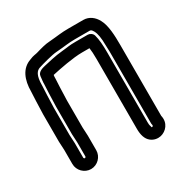

<svg xmlns="http://www.w3.org/2000/svg" viewBox="-136 -613 729 766"><g transform="rotate(-30 228.5 -230.5)"><path d="M380 -348V-18C380 -15 380 -12 381 -10C383 -3 377 0 374 -2C373 -10 370 -11 370 -26V-348C370 -383 368 -410 362 -431C359 -442 347 -449 338 -449H283C250 -449 246 -446 221 -444C178 -440 153 -432 128 -427C116 -424 94 -419 92 -400L90 -382C89 -376 89 -369 89 -365L87 -324L85 -263V-138V-137L87 -98V-33C87 -31 84 -28 82 -28C80 -28 77 -31 77 -33V-99V-100L75 -139V-263L77 -321L79 -363V-364C79 -412 92 -426 107 -431C125 -437 176 -451 196 -452C239 -455 253 -459 285 -459H352C357 -459 361 -458 368 -445C374 -434 379 -412 379 -375C379 -366 380 -357 380 -348ZM82 22C112 22 137 -3 137 -33V-99V-100L135 -139V-263L137 -322L139 -363V-364C139 -367 139 -373 140 -378C176 -386 241 -399 283 -399H317C319 -387 320 -369 320 -348V-26C320 1 326 24 343 37C357 48 374 50 388 47C414 41 439 15 430 -22V-348C430 -393 428 -440 412 -469C400 -492 379 -509 352 -509H285C248 -509 233 -505 193 -502C173 -501 152 -495 128 -488C119 -485 109 -486 91 -478C47 -463 29 -420 29 -365L27 -323L25 -263V-138V-137L27 -98V-33C27 -3 52 22 82 22Z"/></g></svg>

Font: Squarish
Style: Fog
Weight: 400
Foundry: Cannot Into Space Fonts
Version: Version 0.272